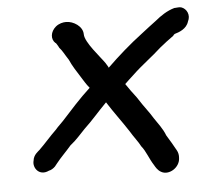

<svg xmlns="http://www.w3.org/2000/svg" viewBox="-44 -553 695 639"><g transform="rotate(-5 303.0 -233.5)"><path d="M50 -40C43 -16 65 14 98 -2C105 -3 113 -8 119 -14L127 -24C142 -43 159 -59 177 -80C198 -96 212 -114 228 -130C256 -156 280 -185 307 -212C329 -177 355 -143 377 -109C388 -90 403 -72 411 -56C426 -38 433 -13 448 10C452 17 458 28 469 34C494 49 532 26 533 -6C534 -16 532 -25 528 -32C519 -49 508 -67 497 -85C488 -109 472 -128 461 -145C448 -167 431 -187 416 -211L410 -220C398 -235 387 -251 376 -267C384 -275 395 -285 407 -296C436 -324 474 -351 503 -378L517 -389C525 -396 540 -406 549 -413C551 -415 550 -416 555 -419C569 -423 595 -432 602 -456C613 -477 602 -499 584 -505C577 -507 569 -505 563 -505H561C536 -498 514 -483 496 -468C483 -458 461 -442 445 -429C405 -399 363 -362 326 -326C325 -327 325 -330 323 -332L317 -342C302 -364 253 -417 253 -444C253 -471 222 -490 198 -490C187 -490 174 -487 163 -478C144 -462 141 -437 157 -423H158C158 -423 165 -413 168 -406C177 -397 184 -382 196 -364C205 -343 219 -322 231 -303C239 -291 245 -279 257 -265C221 -232 190 -197 159 -163C152 -155 142 -147 133 -136C111 -115 92 -92 72 -73C68 -69 52 -59 50 -40Z"/></g></svg>

Font: Scribbler
Style: BlkIta
Weight: 900
Designer: Mew Too
Foundry: Cannot Into Space Fonts
Version: Version 1.001